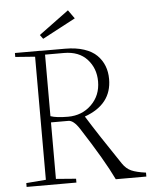

<svg xmlns="http://www.w3.org/2000/svg" viewBox="-58 -899 761 947"><g transform="rotate(-5 323.0 -425.5)"><path d="M180.2 -721.2 165.5 -741.2 314 -850.6 344.2 -808.1ZM35.2 -0.5V-19.5L132.8 -27.3V-636.7L35.2 -644V-663.6H161.6V-663.1H283.7Q336.9 -663.1 377 -649.9Q417 -636.7 440.4 -613.3Q463.9 -589.8 475.3 -560.3Q486.8 -530.8 486.8 -495.1Q486.8 -369.6 351.6 -321.3Q409.2 -228 512.7 -75.2Q530.8 -48.3 555.7 -37.1Q580.6 -25.9 627.9 -19.5V0H476.6Q430.2 -97.2 322.8 -263.2Q294.4 -307.1 268.6 -307.1H182.6V-27.3L281.7 -19.5V-0.5ZM182.6 -642.6V-337.9Q211.9 -327.6 269 -327.6Q338.4 -327.6 385 -373.3Q431.6 -418.9 431.6 -488.3Q431.6 -553.2 390.9 -597.9Q350.1 -642.6 275.9 -642.6Z"/></g></svg>

Font: Elstob ExtraLight
Style: Regular
Weight: 200
Designer: Peter S. Baker
Version: Version 1.015